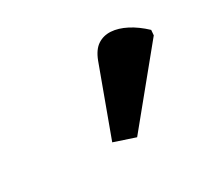

<svg xmlns="http://www.w3.org/2000/svg" viewBox="-60 -898 413 382"><g transform="rotate(-30 147.0 -707.0)"><path d="M163 -603 115 -619 172 -774Q180 -795 193 -803.5Q206 -812 222.5 -811Q239 -810 257.5 -800.5Q276 -791 294 -774L293 -762Z"/></g></svg>

Font: Noto Serif
Style: Italic
Weight: 400
Italic angle: -12°
Designer: Monotype Design Team
Foundry: Monotype Imaging Inc.
Version: Version 2.013